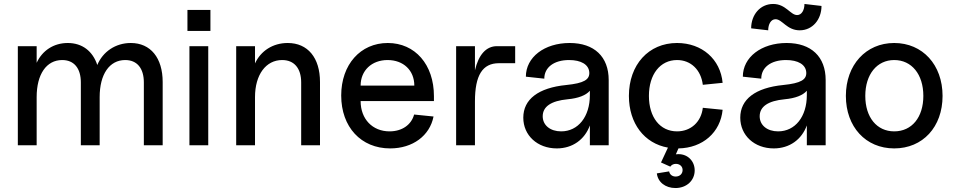

<svg xmlns="http://www.w3.org/2000/svg" viewBox="-20 -733 4819 969"><path d="M706 -317V0H801V-319C801 -441 740 -516 640 -516C563 -516 499 -472 471 -405C448 -475 395 -516 322 -516C250 -516 193 -477 165 -416V-500H70V0H165V-243C165 -358 214 -430 294 -430C354 -430 388 -388 388 -317V0H483V-243C483 -358 532 -430 612 -430C672 -430 706 -388 706 -317Z M936 0H1031V-500H936ZM926 -577H1042V-683H926Z M1500 -317V0H1595V-319C1595 -442 1533 -516 1432 -516C1357 -516 1296 -476 1267 -413V-500H1172V0H1267V-243C1267 -356 1322 -430 1404 -430C1465 -430 1500 -388 1500 -317Z M1949 16C2063 16 2149 -48 2168 -145L2070 -155C2056 -103 2009 -70 1946 -70C1860 -70 1800 -132 1800 -223H2170V-248C2170 -407 2075 -516 1937 -516C1799 -516 1702 -407 1702 -251C1702 -92 1802 16 1949 16ZM2071 -301H1800C1800 -377 1856 -430 1936 -430C2016 -430 2071 -378 2071 -301Z M2282 0H2377V-221C2377 -353 2415 -414 2498 -414H2580V-500H2488C2433 -500 2395 -456 2377 -378V-500H2282Z M2790 16C2870 16 2931 -29 2957 -100V0H3052V-329C3052 -447 2979 -516 2855 -516C2727 -516 2634 -444 2634 -346L2727 -336C2727 -393 2776 -430 2852 -430C2913 -430 2951 -407 2954 -369C2957 -331 2927 -313 2838 -304C2697 -290 2621 -232 2621 -139C2621 -50 2692 16 2790 16ZM2812 -70C2757 -70 2719 -101 2719 -146C2719 -195 2761 -224 2845 -232C2899 -237 2937 -252 2957 -275V-253C2957 -144 2898 -70 2812 -70Z M3389 216C3445 216 3486 178 3486 127C3486 80 3451 45 3405 45C3400 45 3395 45 3391 46L3404 16C3527 14 3616 -65 3627 -179L3527 -189C3519 -118 3467 -70 3397 -70C3311 -70 3255 -141 3255 -249C3255 -358 3312 -430 3397 -430C3467 -430 3518 -380 3527 -305L3627 -315C3616 -434 3523 -516 3397 -516C3253 -516 3154 -406 3154 -249C3154 -110 3232 -9 3351 12L3316 87L3363 108C3369 99 3379 94 3391 94C3411 94 3425 107 3425 125C3425 144 3411 158 3390 158C3373 158 3360 148 3357 132L3295 142C3300 186 3338 216 3389 216Z M3885 16C3965 16 4026 -29 4052 -100V0H4147V-329C4147 -447 4074 -516 3950 -516C3822 -516 3729 -444 3729 -346L3822 -336C3822 -393 3871 -430 3947 -430C4008 -430 4046 -407 4049 -369C4052 -331 4022 -313 3933 -304C3792 -290 3716 -232 3716 -139C3716 -50 3787 16 3885 16ZM3907 -70C3852 -70 3814 -101 3814 -146C3814 -195 3856 -224 3940 -232C3994 -237 4032 -252 4052 -275V-253C4052 -144 3993 -70 3907 -70ZM4016 -580C4081 -580 4126 -635 4126 -703L4040 -713C4040 -682 4026 -657 4003 -657C3969 -657 3946 -713 3882 -713C3816 -713 3771 -658 3771 -590L3857 -580C3857 -611 3871 -636 3894 -636C3928 -636 3951 -580 4016 -580Z M4493 16C4637 16 4737 -92 4737 -249C4737 -406 4636 -516 4493 -516C4350 -516 4249 -405 4249 -249C4249 -93 4349 16 4493 16ZM4493 -70C4405 -70 4347 -141 4347 -249C4347 -358 4406 -430 4493 -430C4581 -430 4640 -358 4640 -249C4640 -141 4582 -70 4493 -70Z"/></svg>

Font: Uncut Sans Medium
Style: Regular
Weight: 500
Designer: Kasper Nordkvist
Foundry: UNCUT.wtf
Version: Version 1.304;Glyphs 3.2 (3246)